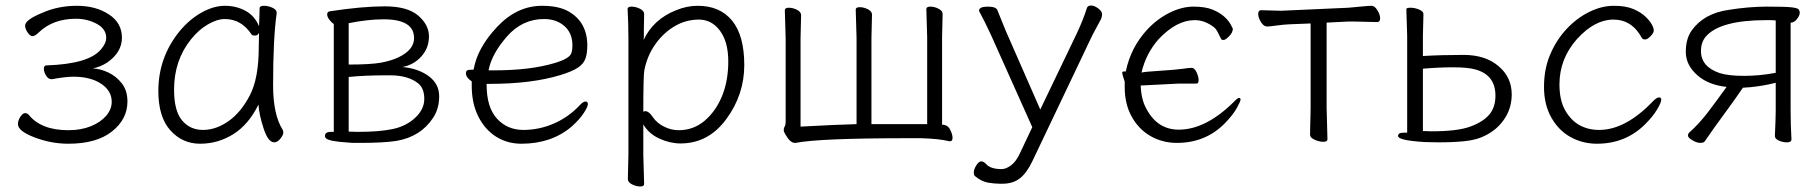

<svg xmlns="http://www.w3.org/2000/svg" viewBox="-20 -505 6589 696"><path d="M246 -227Q218 -227 169 -218H166Q155 -218 147 -231Q139 -244 139 -256Q139 -268 149 -268Q302 -273 346 -326Q365 -348 365 -368Q365 -400 331 -418.5Q297 -437 255 -437Q172 -437 120 -387Q107 -374 98 -374Q89 -374 80 -387.5Q71 -401 71 -412Q71 -433 132 -458Q190 -484 258.5 -484Q327 -484 374.5 -453Q422 -422 422 -368.5Q422 -315 368 -278Q343 -262 316 -257Q343 -256 372 -242.5Q401 -229 421.5 -203Q442 -177 442 -137Q442 -73 386 -28.5Q330 16 228 16Q165 16 105 -7Q45 -30 45 -55Q45 -69 54 -82Q63 -95 70.5 -95Q78 -95 84 -89Q129 -33 228 -33Q274 -33 309.5 -47.5Q345 -62 365 -85.5Q385 -109 385 -136Q385 -176 346.5 -201.5Q308 -227 246 -227Z M983 -457Q970 -368 970 -196Q970 -89 1005 -34Q1007 -30 1007 -23Q1007 -16 996.5 -2.5Q986 11 974 11Q952 11 935.5 -39.5Q919 -90 917 -126Q881 -53 825.5 -18.5Q770 16 705.5 16Q641 16 597.5 -32.5Q554 -81 554 -175Q554 -298 632 -393Q668 -436 711.5 -460Q755 -484 795.5 -484Q836 -484 869.5 -466Q903 -448 919 -410Q921 -456 921 -475Q921 -484 936.5 -484Q952 -484 967.5 -477Q983 -470 983 -459ZM919 -386Q914 -376 904.5 -376Q895 -376 892 -380Q855 -436 795 -436Q767 -436 733.5 -416.5Q700 -397 672 -362Q611 -286 611 -180Q611 -103 640 -68.5Q669 -34 716 -34Q763 -34 808.5 -66Q854 -98 886 -160Q918 -222 918 -334Q918 -361 919 -386Z M1258 13Q1209 10 1183.5 5Q1158 0 1158 -12Q1158 -27 1179 -27H1190V-418Q1182 -423 1174 -433.5Q1166 -444 1166 -453Q1166 -462 1175 -464Q1293 -482 1375 -482Q1457 -482 1496 -448.5Q1535 -415 1535 -373Q1535 -331 1507.5 -300.5Q1480 -270 1439 -262Q1496 -257 1534 -229Q1572 -201 1572 -156Q1572 -111 1550 -78Q1505 -9 1416 6Q1369 13 1286 13ZM1371 -435Q1314 -435 1244 -421V-271Q1325 -271 1362 -278Q1399 -285 1424 -297Q1481 -324 1481 -367Q1481 -435 1371 -435ZM1244 -28 1276 -27Q1357 -27 1405 -37.5Q1453 -48 1485.5 -78.5Q1518 -109 1518 -146.5Q1518 -184 1497 -202Q1460 -232 1394 -232H1383Q1301 -232 1244 -226Z M1744 -201V-198Q1744 -116 1781.5 -75Q1819 -34 1877 -34Q1935 -34 1988.5 -57.5Q2042 -81 2082 -124Q2094 -137 2102.5 -137Q2111 -137 2111 -127.5Q2111 -118 2096 -95Q2081 -72 2052 -46Q1979 16 1870 16Q1819 16 1778.5 -9.5Q1738 -35 1714 -82.5Q1690 -130 1690 -195V-210Q1669 -224 1669 -240Q1669 -252 1683 -252Q1697 -252 1697 -253Q1710 -331 1782 -407.5Q1854 -484 1945 -484Q2006 -484 2042 -463Q2109 -424 2109 -340Q2109 -311 2102 -292Q2095 -273 2074.5 -259.5Q2054 -246 2012 -233Q1907 -201 1756 -201ZM1772 -250Q1901 -250 1989 -276Q2044 -292 2051 -312Q2055 -323 2055 -341Q2055 -385 2026 -410.5Q1997 -436 1952 -436Q1873 -436 1817.5 -372.5Q1762 -309 1751 -250Z M2256 144 2258 55V-368Q2258 -421 2255 -472Q2255 -481 2269.5 -481Q2284 -481 2299.5 -473.5Q2315 -466 2315 -454Q2315 -454 2314 -401Q2314 -401 2314 -372L2313 -360Q2348 -435 2431 -468Q2470 -484 2509 -484Q2590 -484 2634 -430Q2678 -376 2678 -269Q2678 -162 2613 -73.5Q2548 15 2447 15Q2409 15 2370.5 -2.5Q2332 -20 2312 -54V56L2315 162Q2315 171 2301 171Q2287 171 2271.5 163.5Q2256 156 2256 144ZM2312 -100Q2316 -102 2320 -102Q2332 -102 2346.5 -80.5Q2361 -59 2387 -46Q2413 -33 2440 -33Q2494 -33 2534.5 -67.5Q2575 -102 2597.5 -157Q2620 -212 2620 -282.5Q2620 -353 2590 -393.5Q2560 -434 2513.5 -434Q2467 -434 2426.5 -410.5Q2386 -387 2356.5 -346Q2327 -305 2316 -252Q2312 -235 2312 -100Z M3397 -454 3395 -370V-53Q3415 -53 3424 -35.5Q3433 -18 3433 -5.5Q3433 7 3424 7H3421Q3386 -2 3319 -4H3270Q2949 -4 2864 13H2861Q2845 13 2828 -16Q2821 -27 2821 -34Q2821 -41 2824.5 -46.5Q2828 -52 2828 -64V-366L2825 -468Q2825 -477 2839.5 -477Q2854 -477 2869 -469.5Q2884 -462 2884 -450L2882 -366V-46L2901 -47Q3010 -53 3085 -55V-368L3082 -470Q3082 -479 3096.5 -479Q3111 -479 3126 -471.5Q3141 -464 3141 -452L3139 -368V-55H3341V-370L3338 -472Q3338 -481 3352.5 -481Q3367 -481 3382 -473.5Q3397 -466 3397 -454Z M3529 -466Q3529 -481 3560.5 -481Q3592 -481 3596 -467Q3610 -431 3626 -393L3751 -108L3883 -383Q3907 -434 3920 -476Q3923 -485 3935 -485Q3947 -485 3961 -474.5Q3975 -464 3975 -453.5Q3975 -443 3969.5 -432.5Q3964 -422 3953 -402Q3942 -382 3933 -363L3722 80Q3702 122 3677 141.5Q3652 161 3614 161H3604Q3585 161 3561.5 157Q3538 153 3515 134Q3510 131 3510 120Q3510 109 3519 94.5Q3528 80 3537 80Q3546 80 3555 90Q3571 108 3611 108Q3627 108 3645.5 94Q3664 80 3678 49L3722 -44L3572 -379Q3545 -436 3537 -450Q3529 -464 3529 -466Z M4055 -246H4061Q4079 -333 4138 -397Q4174 -436 4219 -458.5Q4264 -481 4306.5 -481Q4349 -481 4376 -470Q4422 -451 4442 -415Q4448 -404 4449 -401Q4449 -387 4435.5 -373.5Q4422 -360 4415.5 -360Q4409 -360 4407 -363Q4400 -377 4393 -390.5Q4386 -404 4374 -411Q4344 -432 4311 -432Q4245 -432 4180 -363Q4134 -311 4118 -242Q4130 -245 4186 -248.5Q4242 -252 4266 -255.5Q4290 -259 4300 -259Q4310 -259 4317.5 -243Q4325 -227 4325 -214.5Q4325 -202 4317 -202H4253L4115 -195Q4117 -143 4136 -110Q4176 -35 4253 -35Q4351 -35 4453 -136Q4466 -150 4471.5 -150Q4477 -150 4477 -144Q4477 -138 4463.5 -113.5Q4450 -89 4421 -59Q4351 13 4246 13Q4195 13 4152 -11Q4109 -35 4083 -81Q4057 -127 4057 -190V-209Q4048 -236 4048 -241Q4048 -246 4055 -246Z M4789 -115 4792 0Q4792 9 4777 9Q4762 9 4745.5 1.5Q4729 -6 4729 -16Q4729 -26 4729.5 -46.5Q4730 -67 4730.5 -87.5Q4731 -108 4731 -115V-420L4656 -417Q4632 -416 4608 -412.5Q4584 -409 4572.5 -409Q4561 -409 4551 -425Q4541 -441 4541 -454.5Q4541 -468 4552 -468L4624 -466L4868 -477Q4893 -479 4917 -481.5Q4941 -484 4952 -484Q4963 -484 4973 -468Q4983 -452 4983 -438.5Q4983 -425 4972 -425Q4972 -425 4886 -427H4869L4789 -423Z M5138 -302Q5207 -306 5285.5 -306Q5364 -306 5412 -265.5Q5460 -225 5460 -163Q5460 -120 5440 -84.5Q5420 -49 5385.5 -26Q5351 -3 5309.5 4Q5268 11 5195 11L5145 10Q5048 4 5048 -12Q5048 -24 5067 -24H5081V-375L5078 -472Q5078 -477 5093 -477Q5108 -477 5124 -470.5Q5140 -464 5140 -454L5138 -375ZM5329 -253Q5301 -261 5248.5 -261Q5196 -261 5138 -256V-30L5169 -29Q5263 -29 5309.5 -46Q5356 -63 5378.5 -89.5Q5401 -116 5401 -158Q5401 -233 5329 -253Z M5994 -152Q6002 -152 6002 -143Q6002 -134 5987.5 -109Q5973 -84 5944 -55Q5873 16 5769 16Q5717 16 5673.5 -8Q5630 -32 5603.5 -79Q5577 -126 5577 -190Q5577 -254 5599 -306.5Q5621 -359 5658 -399Q5695 -439 5740.5 -461.5Q5786 -484 5830 -484Q5874 -484 5901.5 -472Q5929 -460 5945 -444.5Q5961 -429 5968 -416Q5975 -403 5975 -394.5Q5975 -386 5963.5 -374Q5952 -362 5943.5 -362Q5935 -362 5932 -367Q5896 -434 5828.5 -434Q5761 -434 5697 -364Q5633 -292 5633 -199Q5633 -142 5653.5 -105.5Q5674 -69 5705.5 -51.5Q5737 -34 5777 -34Q5873 -34 5973 -139Q5986 -152 5994 -152Z M6471 -106Q6471 -51 6474 0Q6474 11 6458 11Q6442 11 6428 4.5Q6414 -2 6414 -12V-13Q6417 -79 6417 -106V-205Q6375 -194 6326 -189L6298 -187Q6270 -146 6245 -112Q6184 -29 6160 7Q6156 13 6143.5 13Q6131 13 6115 3.5Q6099 -6 6099 -13Q6099 -20 6103 -24Q6140 -57 6171.5 -98.5Q6203 -140 6239 -190Q6172 -197 6131.5 -233.5Q6091 -270 6091 -317Q6091 -364 6112 -394Q6156 -456 6245 -469Q6319 -481 6386 -481Q6453 -481 6474 -478.5Q6495 -476 6499.5 -471.5Q6504 -467 6504 -458Q6504 -449 6494 -436Q6484 -423 6472 -423H6471ZM6417 -431Q6409 -432 6400 -432H6383Q6216 -432 6164 -373Q6146 -352 6146 -320Q6146 -263 6214 -240Q6246 -230 6302.5 -230Q6359 -230 6417 -241Z"/></svg>

Font: ToneOZ-Pinyin-WenKai-Light
Style: Light
Weight: 300
Designer: Fontworks Inc.
Foundry: ToneOZ
Version: Version 0.240331